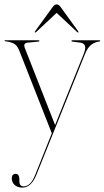

<svg xmlns="http://www.w3.org/2000/svg" viewBox="-36 -608 475 873"><path d="M124.5 186 199.5 -2 51 -379.5Q41.5 -403 25.5 -410.5Q9.5 -418 -12.5 -420.5Q-15.5 -421 -15.5 -423Q-15.5 -425 -12.5 -425H139.5Q143 -425 143 -422Q143 -419 139.5 -419L89 -414Q78 -413 75.5 -406.5Q73 -400 76 -392L214.5 -39.5L344.5 -362.5Q355 -388.5 350 -400.5Q345 -412.5 327 -414.5L294 -418.5Q289 -419 289 -421.5Q289 -425 292.5 -425H415Q419.5 -425 419.5 -422Q419.5 -420 415 -419Q394.5 -417 378.2 -404Q362 -391 351 -363.5L129.5 187Q106 245 65.5 245Q44 245 30.8 233.2Q17.5 221.5 17.5 203Q17.5 182.5 36 182.5Q43.5 182.5 47.8 189Q52 195.5 52 204V215Q52 239.5 71.5 239.5Q85.5 239.5 98.8 228.2Q112 217 124.5 186ZM320.5 -460.5Q319 -459 314.5 -462.5L221.5 -549.5L128.5 -462.5Q124 -459 122.5 -460.5Q121 -462 124 -466.5L203 -575.5Q212 -588 221.5 -588Q231 -588 240 -575.5L319 -466.5Q322 -462 320.5 -460.5Z"/></svg>

Font: Fraunces 144pt S000 Thin
Style: Regular
Weight: 100
Version: Version 1.000; ttfautohint (v1.8.3)